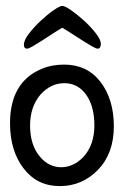

<svg xmlns="http://www.w3.org/2000/svg" viewBox="-20 -620 406 651"><path d="M311 -455Q306 -455 293 -462.5Q280 -470 263 -480.5Q246 -491 227 -503.5Q208 -516 191 -526Q174 -516 155 -503.5Q136 -491 119.5 -480.5Q103 -470 90 -462.5Q77 -455 72 -455Q61 -455 61 -468Q61 -484 78.5 -506.5Q96 -529 118.5 -550Q141 -571 162 -585.5Q183 -600 191 -600Q200 -600 221.5 -585Q243 -570 265.5 -549.5Q288 -529 305 -507Q322 -485 322 -472Q322 -465 319.5 -460Q317 -455 311 -455ZM120 -386Q155 -401 197 -401Q276 -401 321 -342Q366 -283 366 -191.5Q366 -100 312.5 -44.5Q259 11 182.5 11Q106 11 60 -49Q14 -109 14 -202Q14 -341 120 -386ZM117 -299Q82 -258 82 -194Q82 -128 116 -88Q146 -53 187.5 -53Q229 -53 263 -88Q300 -129 300 -194.5Q300 -260 272 -299Q244 -338 198 -338Q152 -338 117 -299Z"/></svg>

Font: Scratch Savers
Style: Book
Weight: 400
Designer: Pablo Impallari, Rodrigo Fuenzalida, Brenda Gallo
Foundry: Pablo Impallari, Rodrigo Fuenzalida, Brenda Gallo
Version: Version 4.0b1